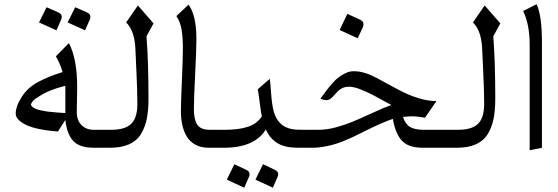

<svg xmlns="http://www.w3.org/2000/svg" viewBox="-20 -688 2597 894"><path d="M400.9 -609.4Q400.9 -601.6 396.5 -592.8L376 -546.9L294.9 -583.5L330.1 -654.3L384.8 -630.4Q400.9 -623 400.9 -609.4ZM267.6 -609.4Q267.6 -601.6 263.2 -592.8L242.7 -546.9L161.6 -583.5L196.8 -654.3L251.5 -630.4Q267.6 -623 267.6 -609.4ZM284.2 -161.6V-288.6Q206.5 -269 163.6 -240.2Q151.9 -232.9 145.8 -228.8Q139.6 -224.6 132.6 -216.8Q125.5 -209 124 -200.7Q129.9 -179.7 189.5 -170.4Q195.8 -169.4 206.1 -168Q216.3 -166.5 246.3 -164.1Q276.4 -161.6 284.2 -161.6ZM339.4 -279.3 337.4 -166Q337.4 -128.4 359.1 -106Q380.9 -83.5 417.5 -83.5H439V0H416.5Q350.6 0 321 -31.7Q291.5 -63.5 284.2 -129.9L250 -75.7Q107.4 -85.9 65.9 -130.9Q53.2 -143.6 53.2 -159.4Q53.2 -175.3 59.1 -192.1Q64.9 -209 69.1 -216.1Q73.2 -223.1 83.5 -240.2Q110.4 -280.8 157.2 -306.2Q204.1 -331.5 271.5 -352.5Q258.8 -394 240.2 -425.8L300.8 -487.3Q339.4 -415 339.4 -279.3Z M439 -83.5H496.6Q562.5 -83.5 591.1 -111.6Q619.6 -139.6 619.6 -204.1Q619.6 -264.6 615 -359.9Q610.4 -455.1 609.9 -470.7Q604 -548.3 567.4 -583.5L622.1 -662.6L694.8 -579.1L662.1 -519Q671.4 -402.3 671.4 -228.5Q671.4 -172.9 663.1 -133.1Q654.8 -93.3 635.3 -62Q595.7 0 492.2 0H439Q422.9 0 410.2 -12.7Q397.5 -25.4 397.5 -41.5Q397.5 -57.6 410.2 -70.6Q422.9 -83.5 439 -83.5Z M894.5 -505.9Q894.5 -458.5 888.7 -343.3Q882.8 -228 882.8 -179.4Q882.8 -130.9 898.7 -107.2Q914.6 -83.5 958 -83.5H988.3V0H952.1Q918 0 892.3 -12.9Q866.7 -25.9 851.6 -49.3Q822.3 -95.7 822.3 -169.9Q822.3 -210 826.9 -312Q831.5 -414.1 831.5 -462.9Q831.5 -511.7 825.7 -548.8Q819.8 -585.9 801.3 -613.3L857.9 -666.5Q894.5 -616.7 894.5 -505.9Z M987.8 -83.5H1024.4Q1090.8 -83.5 1133.8 -97.4Q1176.8 -111.3 1199.2 -146.5Q1194.8 -165.5 1189.2 -210.9Q1183.6 -256.3 1180.2 -272.5L1236.3 -320.8Q1238.3 -307.1 1242.2 -255.1Q1246.1 -203.1 1253.4 -173.6Q1260.7 -144 1276.4 -124Q1305.7 -84 1372.6 -84H1388.7V0H1367.7Q1308.1 0 1272.9 -20.8Q1237.8 -41.5 1217.8 -85Q1165.5 0 1022 0H987.8Q971.7 0 959 -12.7Q946.3 -25.4 946.3 -41.5Q946.3 -57.6 959 -70.6Q971.7 -83.5 987.8 -83.5ZM1275.4 122.6Q1275.4 130.4 1271 139.2L1250.5 186L1169.4 148.4L1204.6 76.7L1259.3 102.5Q1275.4 109.9 1275.4 122.6ZM1142.1 122.6Q1142.1 130.4 1137.7 139.2L1117.2 186L1036.1 148.4L1071.3 76.7L1126 102.5Q1142.1 109.9 1142.1 122.6Z M1672.4 -575.2Q1672.4 -566.4 1668 -557.6L1645.5 -509.8L1561.5 -548.3L1597.2 -623.5L1655.8 -596.7Q1672.4 -589.8 1672.4 -575.2ZM1388.2 -83.5H1459Q1502.4 -83.5 1543.7 -95Q1585 -106.4 1616 -118.9Q1647 -131.3 1708.5 -159.7Q1770 -188 1802.2 -199.2Q1790.5 -205.1 1766.4 -218.5Q1742.2 -231.9 1726.6 -240.2Q1685.5 -262.2 1647.9 -275.9Q1623 -284.2 1605.5 -284.2Q1587.9 -284.2 1575.2 -278.3Q1562.5 -272.5 1555.4 -265.4Q1548.3 -258.3 1538.6 -247.3Q1528.8 -236.3 1522.9 -231.4Q1513.2 -221.7 1497.6 -221.7Q1490.2 -221.7 1471.7 -228.5Q1476.6 -234.9 1490 -253.2Q1503.4 -271.5 1511 -280.8Q1518.6 -290 1530.8 -303.7Q1552.2 -328.6 1582.5 -344.2Q1603.5 -356.4 1627 -356.4Q1650.4 -356.4 1672.1 -350.3Q1693.8 -344.2 1707.3 -338.1Q1720.7 -332 1738.3 -322.8Q1755.9 -313.5 1787.4 -295.9Q1818.8 -278.3 1838.4 -268.6Q1936.5 -217.3 2012.2 -217.3L1959 -140.1Q1919.9 -146.5 1901.4 -146.5Q1882.8 -146.5 1856.4 -143.6Q1867.2 -110.4 1889.2 -96.9Q1911.1 -83.5 1956.5 -83.5H2054.2V0H1949.7Q1881.3 0 1851.1 -33.2Q1820.8 -66.4 1809.1 -134.3Q1762.2 -119.6 1669.2 -72.5Q1576.2 -25.4 1524.7 -12.7Q1473.1 0 1439 0H1388.2Q1372.1 0 1359.4 -12.7Q1346.7 -25.4 1346.7 -41.5Q1346.7 -57.6 1359.4 -70.6Q1372.1 -83.5 1388.2 -83.5Z M2053.7 -83.5H2111.3Q2177.2 -83.5 2205.8 -111.6Q2234.4 -139.6 2234.4 -204.1Q2234.4 -264.6 2229.7 -359.9Q2225.1 -455.1 2224.6 -470.7Q2218.8 -548.3 2182.1 -583.5L2236.8 -662.6L2309.6 -579.1L2276.9 -519Q2286.1 -402.3 2286.1 -228.5Q2286.1 -172.9 2277.8 -133.1Q2269.5 -93.3 2250 -62Q2210.4 0 2106.9 0H2053.7Q2037.6 0 2024.9 -12.7Q2012.2 -25.4 2012.2 -41.5Q2012.2 -57.6 2024.9 -70.6Q2037.6 -83.5 2053.7 -83.5Z M2503.4 -492.7V0L2446.3 11.7V-479Q2446.3 -573.2 2416 -636.7L2478.5 -668.5Q2503.4 -615.2 2503.4 -492.7Z"/></svg>

Font: VizhehAzad
Style: Regular
Weight: 400
Designer: damoon khanjanzadeh
Foundry: http://font-store.ir
Version: Version:0.0.3;RFB:1.2.5;Building:2016-04-04 21:25:54.909891